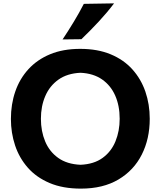

<svg xmlns="http://www.w3.org/2000/svg" viewBox="-20 -1091 940 1125"><path d="M454.1 14.2Q348.1 14.2 270.8 -18.6Q193.4 -51.3 143.1 -108.4Q92.8 -165.5 68.4 -239Q43.9 -312.5 43.9 -394Q43.9 -480.5 69.6 -554.9Q95.2 -629.4 146.5 -685.5Q197.8 -741.7 273.7 -773.2Q349.6 -804.7 449.7 -804.7Q551.8 -804.7 628.2 -772.9Q704.6 -741.2 755.4 -684.8Q806.2 -628.4 831.8 -554.2Q857.4 -480 857.4 -395Q857.4 -277.8 810.8 -185.3Q764.2 -92.8 674.1 -39.3Q584 14.2 454.1 14.2ZM451.7 -125.5Q530.8 -128.9 581.5 -166Q632.3 -203.1 656.7 -263.2Q681.2 -323.2 681.2 -395Q681.2 -471.7 655 -531Q628.9 -590.3 577.9 -625.7Q526.9 -661.1 451.7 -664.6Q374 -661.1 322.5 -624.5Q271 -587.9 245.4 -528.3Q219.7 -468.8 219.7 -395Q219.7 -322.3 244.6 -262.5Q269.5 -202.6 321 -165.8Q372.6 -128.9 451.7 -125.5ZM346.7 -859.9Q381.3 -912.1 412.8 -964.1Q444.3 -1016.1 471.2 -1068.4L648.4 -1071.3Q607.4 -1017.1 558.6 -964.6Q509.8 -912.1 457 -861.3Z"/></svg>

Font: Pinar-DS3-FD Bold
Style: Regular
Weight: 700
Designer: Amin Abedi
Version: Version 3.000